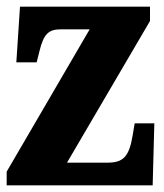

<svg xmlns="http://www.w3.org/2000/svg" viewBox="-20 -556 491 576"><path d="M0 0H438L443 -186H384L378 -150C367 -84 349 -68 301 -68H181L430 -493V-536H40L29 -369H90L98 -401C111 -456 127 -468 163 -468H249L0 -41Z"/></svg>

Font: Noto Serif Hebrew ExtraCondensed Black
Style: Regular
Weight: 900
Width: 2
Designer: Monotype Design Team
Foundry: Monotype Imaging Inc.
Version: Version 2.004